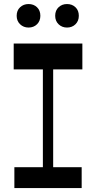

<svg xmlns="http://www.w3.org/2000/svg" viewBox="-20 -950 485 970"><path d="M196.6 -75.6V-632.2H248.6V-75.6ZM52.6 0V-105.3H392.6V0ZM49.2 -599.5V-730H396.1V-599.5ZM124.2 -810.8Q98.9 -810.8 81.6 -827.4Q64.2 -844.1 64.2 -870.2Q64.2 -897.3 81.6 -913.4Q98.9 -929.6 124.2 -929.6Q150.1 -929.6 167 -913.4Q183.9 -897.3 183.9 -870.2Q183.9 -844.1 167 -827.4Q150.1 -810.8 124.2 -810.8ZM318.5 -810.8Q293.3 -810.8 276 -827.4Q258.8 -844.1 258.8 -870.2Q258.8 -897.3 276 -913.4Q293.3 -929.6 318.5 -929.6Q344.4 -929.6 361.3 -913.4Q378.2 -897.3 378.2 -870.2Q378.2 -844.1 361.3 -827.4Q344.4 -810.8 318.5 -810.8Z"/></svg>

Font: Savate ExtraLight
Style: Regular
Weight: 200
Designer: Max Esnée
Foundry: Plomb Type
Version: Version 2.000